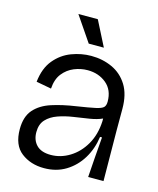

<svg xmlns="http://www.w3.org/2000/svg" viewBox="-107 -769 709 859"><g transform="rotate(15 247.0 -340.0)"><path d="M178 13Q116 13 72.5 -20.5Q29 -54 29 -128Q29 -186 57.5 -218.5Q86 -251 135.5 -267Q185 -283 247 -292Q305 -301 332.5 -307Q360 -313 368.5 -321.5Q377 -330 377 -348Q377 -402 341.5 -431.5Q306 -461 255 -461Q223 -461 192.5 -448.5Q162 -436 141 -409.5Q120 -383 117 -339L47 -352Q54 -416 86 -454.5Q118 -493 163 -510Q208 -527 254 -527Q307 -527 351.5 -506.5Q396 -486 422.5 -443.5Q449 -401 449 -334V-235Q449 -177 450 -117.5Q451 -58 451 0H380Q383 -48 386.5 -92.5Q390 -137 394 -187H385Q377 -130 349.5 -85Q322 -40 278.5 -13.5Q235 13 178 13ZM192 -52Q238 -52 279.5 -77.5Q321 -103 347.5 -149Q374 -195 377 -257V-270Q353 -259 318.5 -253.5Q284 -248 246.5 -242.5Q209 -237 176.5 -225.5Q144 -214 124 -192.5Q104 -171 104 -134Q104 -97 126 -74.5Q148 -52 192 -52ZM228 -577 149 -693H239L298 -577Z"/></g></svg>

Font: Bricolage Grotesque 96pt Light
Style: Regular
Weight: 300
Designer: Mathieu Triay
Foundry: Atelier Triay
Version: Version 1.001; ttfautohint (v1.8.4.7-5d5b);gftools[0.9.33.de